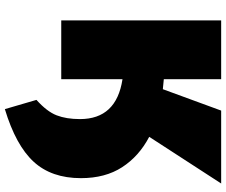

<svg xmlns="http://www.w3.org/2000/svg" viewBox="-90 -608 930 790"><g transform="rotate(90 375.0 -213.0)"><path d="M713 -81Q713 40 645.5 113.5Q578 187 429 232L391 102Q439 59 454.5 19Q470 -21 470 -77Q470 -227 306 -252V0H64V-658H306V-422Q332 -420 347 -418L435 -658H735L543 -362Q623 -320 668 -250.5Q713 -181 713 -81Z"/></g></svg>

Font: Ysabeau Black
Style: Regular
Weight: 900
Designer: Christian Thalmann (Catharsis Fonts)
Version: Version 0.003